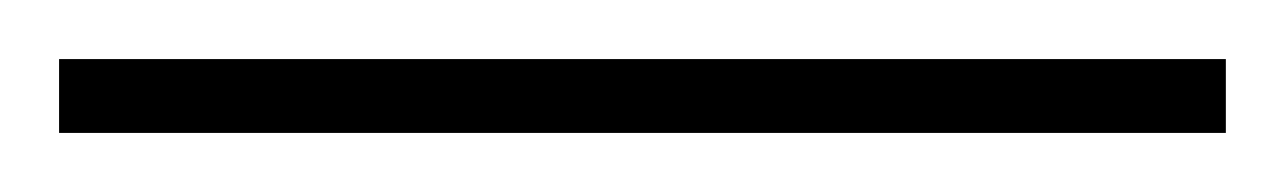

<svg xmlns="http://www.w3.org/2000/svg" viewBox="-22 71 435 65"><path d="M393 116V91H-2V116Z"/></svg>

Font: Noto Sans Canadian Aboriginal Thin
Style: Regular
Weight: 100
Designer: Monotype Design Team, Typotheque's Kevin King
Foundry: Monotype Imaging Inc.
Version: Version 2.004